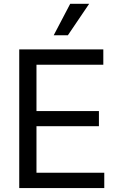

<svg xmlns="http://www.w3.org/2000/svg" viewBox="-20 -959 607 979"><path d="M78.1 -707H506.8V-628.9H166V-392.6H484.4V-315.4H166V-78.1H511.7V0H78.1ZM337.9 -939.5H434.6L326.2 -779.3H253.9Z"/></svg>

Font: WEMIX Pretendard
Style: Regular
Weight: 400
Designer: Base glyphs from Inter by Rasmus Andersson; Hangeul glyphs from Noto Sans CJK(Source Han Sans) by Jang Soo-young and Kan
Foundry: Kil Hyung-jin
Version: Version 1.000